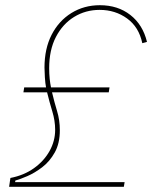

<svg xmlns="http://www.w3.org/2000/svg" viewBox="-20 -718 585 738"><path d="M15 0 20 -34Q72 -44 110.5 -71.5Q149 -99 170.5 -137.5Q192 -176 192 -219Q192 -254 181 -290Q170 -326 161 -363H70L73 -382H157Q154 -397 152.5 -420.5Q151 -444 151 -458Q151 -531 178.5 -584.5Q206 -638 254.5 -668Q303 -698 364 -698Q433 -698 481 -660.5Q529 -623 545 -557L527 -552Q514 -614 468.5 -647Q423 -680 363 -680Q309 -680 265 -653Q221 -626 195 -576Q169 -526 169 -456Q169 -434 171 -415Q173 -396 176 -382H401L398 -363H180Q189 -325 199.5 -290.5Q210 -256 210 -217Q210 -167 190.5 -132Q171 -97 142 -75Q113 -53 85 -41Q57 -29 39 -24L38 -18H459L456 0Z"/></svg>

Font: Hanken Grotesk Thin
Style: Italic
Weight: 250
Italic angle: -8°
Designer: Alfredo Marco Pradil
Foundry: Hanken Design Co.
Version: Version 3.013